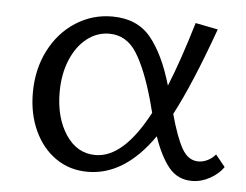

<svg xmlns="http://www.w3.org/2000/svg" viewBox="-39 -467 666 519"><g transform="rotate(5 294.0 -208.0)"><path d="M584 -40Q571 -21 547.5 -8Q524 5 499 5Q460 5 436 -24.5Q412 -54 394 -107Q316 5 216 5Q167 5 129.5 -21Q92 -47 71 -92.5Q50 -138 50 -195Q50 -259 76 -310Q102 -361 147 -390Q192 -419 246 -419Q314 -419 351 -374Q388 -329 412 -246Q441 -317 472 -421L533 -409Q478 -256 433 -171Q450 -109 467 -79Q484 -49 512 -49Q524 -49 536.5 -55Q549 -61 558 -72ZM376 -169 367 -203Q344 -285 316.5 -328.5Q289 -372 242 -372Q209 -372 181.5 -350.5Q154 -329 138 -290.5Q122 -252 122 -203Q122 -134 152.5 -88Q183 -42 233 -42Q309 -42 376 -169Z"/></g></svg>

Font: Ysabeau Infant
Style: Regular
Weight: 400
Designer: Christian Thalmann (Catharsis Fonts)
Version: Version 0.003